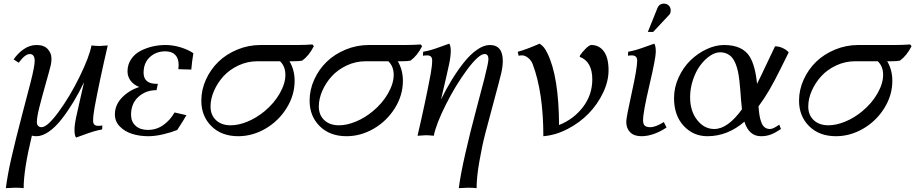

<svg xmlns="http://www.w3.org/2000/svg" viewBox="-20 -734 4948 1038"><path d="M391.1 9.8Q382.8 -2 382.8 -29.3Q382.3 -56.2 391.6 -100.1Q398.9 -136.2 415.3 -206.1Q431.6 -275.9 434.6 -290Q407.2 -232.9 377.4 -183.6Q347.7 -134.3 314.2 -91.1Q280.8 -47.9 244.9 -22.7Q209 2.4 176.8 2.4Q167 2.4 152.3 -0.5Q107.9 183.1 107.9 283.2Q87.9 280.8 61.5 280.8L11.7 283.2Q20 214.8 41.5 120.1Q63 25.4 102.8 -126Q142.6 -277.3 146.5 -293Q167.5 -377 167.5 -404.3Q167.5 -441.9 140.6 -441.9Q137.2 -441.9 133.5 -440.9Q129.9 -439.9 126.7 -438.7Q123.5 -437.5 119.9 -434.8Q116.2 -432.1 113.5 -430.4Q110.8 -428.7 106.9 -424.8Q103 -420.9 101.3 -419.2Q99.6 -417.5 95.7 -412.8Q91.8 -408.2 90.6 -406.7Q89.4 -405.3 85.4 -400.4Q81.5 -395.5 81.1 -395L53.7 -412.6Q74.7 -444.3 107.4 -467.5Q140.1 -490.7 178.2 -490.7Q217.8 -490.7 238 -468.8Q258.3 -446.8 258.3 -416Q258.3 -397 253.9 -379.4Q246.1 -347.7 225.8 -276.6Q205.6 -205.6 192.4 -152.6Q179.2 -99.6 179.2 -74.2Q179.2 -60.5 186.3 -53.5Q193.4 -46.4 204.6 -46.4Q236.3 -46.4 297.4 -129.9Q358.4 -213.4 410.4 -319.3Q462.4 -425.3 474.6 -488.3Q500.5 -485.4 518.1 -485.4L562.5 -488.3Q518.1 -297.4 491.2 -152.3Q483.4 -109.4 483.4 -80.6Q483.4 -53.7 510.3 -53.7Q524.4 -53.7 533.2 -55.7L532.2 -34.2Q507.8 -29.8 485.6 -23.2Q463.4 -16.6 433.3 -5.4Q403.3 5.9 391.1 9.8Z M732.9 -263.7Q703.6 -274.9 686.5 -297.1Q669.4 -319.3 669.4 -348.1Q669.4 -384.8 688.5 -413.3Q707.5 -441.9 738.5 -458.3Q769.5 -474.6 804.2 -482.7Q838.9 -490.7 875 -490.7Q915.5 -490.7 956.8 -478Q998 -465.3 1025.4 -446.3Q1017.1 -396.5 1014.2 -357.9L944.3 -359.9Q945.8 -371.6 945.8 -382.3Q945.8 -418 927.5 -437.3Q909.2 -456.5 873.5 -456.5Q824.2 -456.5 790.3 -425.5Q756.3 -394.5 756.3 -340.8Q756.3 -280.8 827.1 -280.8H833.5L826.2 -246.6Q768.1 -246.6 728.3 -210.4Q688.5 -174.3 688.5 -113.8Q688.5 -76.2 713.1 -54Q737.8 -31.7 779.8 -31.7Q825.7 -31.7 862.5 -57.6Q899.4 -83.5 923.8 -126L987.8 -111.3Q975.1 -87.9 938 -31.2Q907.2 -18.6 863 -8.1Q818.8 2.4 781.7 2.4Q734.4 2.4 694.3 -10.3Q654.3 -22.9 627.7 -50.3Q601.1 -77.6 601.1 -115.2Q601.1 -166.5 639.2 -206.1Q677.2 -245.6 732.9 -263.7Z M1566.4 -402.8H1544.9Q1572.8 -356 1572.8 -296.9Q1572.8 -219.2 1529.5 -149.7Q1486.3 -80.1 1415.8 -38.8Q1345.2 2.4 1268.1 2.4Q1177.7 2.4 1123 -51.8Q1068.4 -106 1068.4 -189.9Q1068.4 -249 1093.5 -304.2Q1118.7 -359.4 1161.1 -400.4Q1203.6 -441.4 1263.4 -466.1Q1323.2 -490.7 1388.7 -490.7H1585Q1629.9 -490.7 1668.9 -493.7L1676.8 -484.4Q1650.4 -432.6 1613.8 -406.2Q1598.1 -402.8 1566.4 -402.8ZM1371.1 -402.8Q1317.4 -402.8 1269 -380.1Q1220.7 -357.4 1188.2 -321.8Q1155.8 -286.1 1137 -242.9Q1118.2 -199.7 1118.2 -158.2Q1118.2 -112.3 1147.7 -84.5Q1177.2 -56.6 1227.5 -56.6Q1269 -56.6 1317.1 -76.2Q1365.2 -95.7 1409.2 -131.8Q1461.9 -175.3 1492.4 -229Q1522.9 -282.7 1522.9 -329.1Q1522.9 -375 1494.1 -402.8Z M2151.9 -402.8H2130.4Q2158.2 -356 2158.2 -296.9Q2158.2 -219.2 2115 -149.7Q2071.8 -80.1 2001.2 -38.8Q1930.7 2.4 1853.5 2.4Q1763.2 2.4 1708.5 -51.8Q1653.8 -106 1653.8 -189.9Q1653.8 -249 1679 -304.2Q1704.1 -359.4 1746.6 -400.4Q1789.1 -441.4 1848.9 -466.1Q1908.7 -490.7 1974.1 -490.7H2170.4Q2215.3 -490.7 2254.4 -493.7L2262.2 -484.4Q2235.8 -432.6 2199.2 -406.2Q2183.6 -402.8 2151.9 -402.8ZM1956.5 -402.8Q1902.8 -402.8 1854.5 -380.1Q1806.2 -357.4 1773.7 -321.8Q1741.2 -286.1 1722.4 -242.9Q1703.6 -199.7 1703.6 -158.2Q1703.6 -112.3 1733.2 -84.5Q1762.7 -56.6 1813 -56.6Q1854.5 -56.6 1902.6 -76.2Q1950.7 -95.7 1994.6 -131.8Q2047.4 -175.3 2077.9 -229Q2108.4 -282.7 2108.4 -329.1Q2108.4 -375 2079.6 -402.8Z M2408.7 -498Q2417 -486.3 2417 -459Q2417 -429.7 2408.2 -388.2Q2402.3 -360.8 2395.3 -329.6Q2388.2 -298.3 2378.9 -259.3Q2369.6 -220.2 2364.3 -196.3Q2392.1 -252.9 2422.9 -303Q2453.6 -353 2488 -396.5Q2522.5 -439.9 2559.1 -465.3Q2595.7 -490.7 2627.9 -490.7Q2698.2 -490.7 2698.2 -404.8Q2698.2 -372.1 2689 -335Q2677.2 -286.6 2649.2 -183.6Q2621.1 -80.6 2603.8 -13.4Q2586.4 53.7 2571.5 138.9Q2556.6 224.1 2556.6 283.2Q2536.6 280.8 2510.3 280.8L2460.4 283.2Q2469.2 211.9 2496.1 94.2Q2522.9 -23.4 2550 -123.8Q2577.1 -224.1 2598.9 -309.8Q2620.6 -395.5 2620.6 -414.1Q2620.6 -441.9 2600.1 -441.9Q2568.4 -441.9 2506.1 -358.4Q2443.8 -274.9 2390.6 -168.9Q2337.4 -63 2325.2 0Q2299.3 -2.9 2281.7 -2.9L2237.3 0Q2281.7 -190.9 2308.6 -335.9Q2316.4 -378.9 2316.4 -407.7Q2316.4 -434.6 2289.6 -434.6Q2275.4 -434.6 2266.6 -432.6L2267.6 -454.1Q2292 -458.5 2314.2 -465.1Q2336.4 -471.7 2366.5 -482.9Q2396.5 -494.1 2408.7 -498Z M2917.5 2.4Q2917.5 -233.9 2859.9 -387.2Q2852.1 -407.7 2835.2 -421.1Q2818.4 -434.6 2802.7 -434.6Q2792.5 -434.6 2783.7 -432.6L2779.3 -454.1Q2822.3 -465.3 2897.5 -498Q2911.6 -488.3 2920.2 -478Q2928.7 -467.8 2939.5 -445.8Q3001 -321.3 3002.4 -58.1Q3082 -89.8 3132.1 -155.8Q3182.1 -221.7 3182.1 -304.7Q3182.1 -401.4 3113.8 -426.8L3115.7 -434.6Q3127 -451.7 3146.5 -471.2Q3166 -490.7 3176.8 -490.7Q3219.2 -490.7 3244.6 -456.3Q3270 -421.9 3270 -354Q3270 -294.4 3240.2 -232.2Q3210.4 -169.9 3162.4 -120.4Q3114.3 -70.8 3049.1 -36.9Q2983.9 -2.9 2917.5 2.4Z M3568.8 -74.2 3583.5 -44.9Q3554.2 -24.4 3518.1 -11Q3481.9 2.4 3447.8 2.4Q3408.2 2.4 3387 -18.8Q3365.7 -40 3365.7 -75.7Q3365.7 -98.6 3395.3 -231.9Q3424.8 -365.2 3424.8 -406.2Q3424.8 -434.6 3395.5 -434.6Q3382.8 -434.6 3375 -432.6L3376 -454.1Q3397.5 -458 3419.9 -464.6Q3442.4 -471.2 3474.6 -482.9Q3506.8 -494.6 3517.1 -498Q3525.4 -486.8 3525.4 -454.1Q3525.4 -420.4 3491 -273.7Q3456.5 -127 3456.5 -84Q3456.5 -63.5 3465.6 -54.9Q3474.6 -46.4 3495.1 -46.4Q3524.9 -46.4 3568.8 -74.2ZM3511.2 -561.5H3482.4L3534.7 -691.4Q3537.6 -698.7 3543 -704.1Q3553.2 -714.4 3568.8 -714.4Q3585 -714.4 3595.5 -704.1Q3606 -693.8 3606 -678.2Q3606 -662.1 3597.7 -653.8Z M4169.9 -483.4H4176.8Q4195.3 -481.9 4212.2 -473.9Q4229 -465.8 4236.3 -458.5L4244.1 -451.2Q4238.8 -440.4 4202.6 -367.4Q4166.5 -294.4 4139.2 -247.6Q4111.8 -200.7 4080.6 -158.7Q4083 -129.4 4086.2 -109.6Q4089.4 -89.8 4096.2 -72Q4103 -54.2 4114.5 -45.4Q4126 -36.6 4142.6 -36.6Q4147.5 -36.6 4152.8 -38.1Q4158.2 -39.6 4164.1 -42.5Q4169.9 -45.4 4173.8 -47.9Q4177.7 -50.3 4184.3 -54.4Q4190.9 -58.6 4192.9 -60.1L4202.1 -36.6Q4173.3 -17.1 4148.9 -7.3Q4124.5 2.4 4094.2 2.4Q4028.8 2.4 4004.4 -76.2Q3913.6 2.4 3804.2 2.4Q3728 2.4 3676 -53.7Q3624 -109.9 3624 -203.6Q3624 -261.7 3648.9 -315.7Q3673.8 -369.6 3712.6 -407.5Q3751.5 -445.3 3799.8 -468Q3848.1 -490.7 3894.5 -490.7Q3994.1 -490.7 4033.2 -427.7Q4063 -378.9 4072.8 -280.8Q4093.3 -320.8 4125.7 -390.6Q4158.2 -460.4 4169.9 -483.4ZM3841.8 -36.6Q3914.1 -36.6 3991.2 -143.1Q3988.8 -164.1 3986.3 -194.1Q3983.9 -224.1 3982.2 -247.3Q3980.5 -270.5 3977.3 -298.3Q3974.1 -326.2 3969.7 -346.9Q3965.3 -367.7 3957.3 -388.2Q3949.2 -408.7 3938.5 -421.9Q3927.7 -435.1 3911.1 -443.1Q3894.5 -451.2 3873 -451.2Q3846.2 -451.2 3817.6 -431.6Q3789.1 -412.1 3765.4 -380.1Q3741.7 -348.1 3726.3 -302.2Q3710.9 -256.3 3710.9 -208Q3710.9 -133.8 3749 -85.2Q3787.1 -36.6 3841.8 -36.6Z M4797.9 -402.8H4776.4Q4804.2 -356 4804.2 -296.9Q4804.2 -219.2 4761 -149.7Q4717.8 -80.1 4647.2 -38.8Q4576.7 2.4 4499.5 2.4Q4409.2 2.4 4354.5 -51.8Q4299.8 -106 4299.8 -189.9Q4299.8 -249 4325 -304.2Q4350.1 -359.4 4392.6 -400.4Q4435.1 -441.4 4494.9 -466.1Q4554.7 -490.7 4620.1 -490.7H4816.4Q4861.3 -490.7 4900.4 -493.7L4908.2 -484.4Q4881.8 -432.6 4845.2 -406.2Q4829.6 -402.8 4797.9 -402.8ZM4602.5 -402.8Q4548.8 -402.8 4500.5 -380.1Q4452.1 -357.4 4419.7 -321.8Q4387.2 -286.1 4368.4 -242.9Q4349.6 -199.7 4349.6 -158.2Q4349.6 -112.3 4379.2 -84.5Q4408.7 -56.6 4459 -56.6Q4500.5 -56.6 4548.6 -76.2Q4596.7 -95.7 4640.6 -131.8Q4693.4 -175.3 4723.9 -229Q4754.4 -282.7 4754.4 -329.1Q4754.4 -375 4725.6 -402.8Z"/></svg>

Font: Flanker
Style: Italic
Weight: 400
Italic angle: -12°
Designer: Flanker
Version: Version 2.027